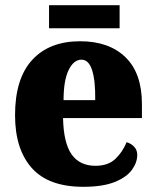

<svg xmlns="http://www.w3.org/2000/svg" viewBox="-20 -710 602 740"><path d="M301 10Q167 10 102.5 -62.5Q38 -135 38 -266Q38 -407 104 -479Q170 -551 289 -551Q400 -551 463.5 -489.5Q527 -428 527 -309V-255H223Q225 -159 256 -115Q287 -71 348 -71Q396 -71 424 -97Q452 -123 468 -162Q485 -157 497 -144.5Q509 -132 509 -113Q509 -84 488.5 -55.5Q468 -27 422 -8.5Q376 10 301 10ZM347 -324Q348 -399 335 -439.5Q322 -480 294 -480Q264 -480 244.5 -440Q225 -400 225 -324ZM169 -601V-690H441V-601Z"/></svg>

Font: Noto Serif SemiCondensed Black
Style: Regular
Weight: 900
Width: 4
Designer: Monotype Design Team
Foundry: Monotype Imaging Inc.
Version: Version 2.014; ttfautohint (v1.8.4.7-5d5b)